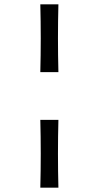

<svg xmlns="http://www.w3.org/2000/svg" viewBox="-20 -761 453 881"><path d="M248 -430H165Q169 -586 165 -741H248Q244 -586 248 -430ZM248 100H165Q169 -56 165 -211H248Q244 -56 248 100Z"/></svg>

Font: Ruwudu
Style: Bold
Weight: 700
Designer: Becca Hirsbrunner Spalinger
Foundry: SIL International
Version: Version 3.000